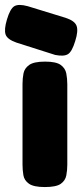

<svg xmlns="http://www.w3.org/2000/svg" viewBox="-63 -747 332 776"><path d="M118 9Q73 9 54 -4.5Q35 -18 31.5 -39Q28 -60 28 -82V-408Q28 -430 32 -450.5Q36 -471 55 -484.5Q74 -498 119 -498Q164 -498 182.5 -484.5Q201 -471 205 -450Q209 -429 209 -406V-81Q209 -59 205 -38Q201 -17 182.5 -4Q164 9 118 9ZM160 -525 3 -575Q-34 -588 -40.5 -608Q-47 -628 -35 -668Q-22 -712 -5 -722Q12 -732 49 -722L202 -675Q239 -663 246.5 -642.5Q254 -622 241 -581Q228 -538 211.5 -528Q195 -518 160 -525Z"/></svg>

Font: Fredoka Light
Style: Bold
Weight: 700
Version: Version 2.001